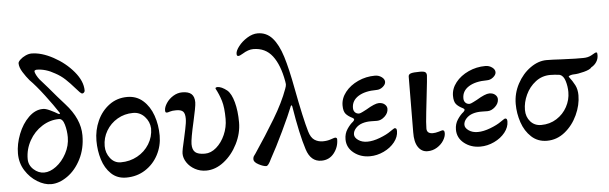

<svg xmlns="http://www.w3.org/2000/svg" viewBox="-47 -863 3300 1041"><g transform="rotate(-5 1603.0 -342.5)"><path d="M29 -167Q29 -218 50 -272Q71 -326 107 -361Q143 -396 184 -396Q198 -397 223.5 -385Q249 -373 263 -364Q269 -360 273 -361.5Q277 -363 274 -367Q247 -409 203 -467Q159 -525 126 -558Q109 -578 92 -605Q75 -632 75 -654Q75 -662 87 -673.5Q99 -685 116.5 -693Q134 -701 149 -701Q203 -701 267 -666.5Q331 -632 375 -579.5Q419 -527 419 -476Q419 -470 414.5 -465.5Q410 -461 405 -461Q400 -461 391 -470Q382 -479 371 -492Q345 -522 321.5 -544Q298 -566 268 -582Q218 -611 170 -611Q166 -611 161.5 -609Q157 -607 157 -604Q157 -596 164.5 -582Q172 -568 180 -558L224 -508Q269 -454 308 -411Q386 -325 386 -235Q386 -163 357 -106Q328 -49 283 -17.5Q238 14 194 14Q158 14 119.5 -9.5Q81 -33 55 -74Q29 -115 29 -167ZM306 -232Q306 -267 296.5 -300.5Q287 -334 267 -334Q218 -334 174.5 -306.5Q131 -279 105 -232.5Q79 -186 79 -133Q79 -99 105 -75.5Q131 -52 162 -52Q194 -52 227.5 -77Q261 -102 283.5 -144Q306 -186 306 -232Z M459 -199Q459 -256 482 -307Q505 -358 547.5 -389.5Q590 -421 646 -421Q696 -421 731.5 -389.5Q767 -358 785 -307Q803 -256 803 -197Q803 -141 777.5 -92.5Q752 -44 706.5 -15Q661 14 603 14Q554 14 521.5 -17Q489 -48 474 -96.5Q459 -145 459 -199ZM760 -240Q758 -277 732.5 -304.5Q707 -332 670 -332Q623 -332 584.5 -309.5Q546 -287 523.5 -249Q501 -211 501 -166Q501 -129 523.5 -100Q546 -71 581 -71Q630 -71 671 -93.5Q712 -116 736 -155Q760 -194 760 -240Z M918 -89Q918 -106 934 -172Q936 -182 944 -218.5Q952 -255 952 -276Q952 -304 941.5 -315Q931 -326 904 -326Q882 -326 870 -322Q858 -318 854 -318Q848 -318 846 -320.5Q844 -323 844 -331Q844 -348 858 -369.5Q872 -391 895.5 -405.5Q919 -420 945 -420Q979 -420 995 -405.5Q1011 -391 1011 -360Q1011 -348 1005.5 -319.5Q1000 -291 993 -260Q971 -164 971 -136Q971 -105 986.5 -91.5Q1002 -78 1039 -78Q1072 -78 1101.5 -103.5Q1131 -129 1149 -170Q1167 -211 1167 -256Q1167 -318 1156 -354.5Q1145 -391 1127 -424V-426Q1127 -429 1130.5 -430.5Q1134 -432 1137 -432Q1160 -432 1190 -408Q1212 -389 1225 -341Q1238 -293 1238 -231Q1238 -172 1209.5 -115Q1181 -58 1135 -22Q1089 14 1038 14Q1005 14 977.5 -1Q950 -16 934 -40Q918 -64 918 -89Z M1298 -24Q1298 -32 1300 -37Q1302 -42 1305.5 -46Q1309 -50 1312 -55Q1374 -147 1425.5 -232.5Q1477 -318 1503 -390Q1509 -405 1509 -415Q1509 -418 1507 -430Q1491 -521 1453 -570.5Q1415 -620 1349 -620Q1322 -620 1290 -600Q1273 -590 1267 -590Q1261 -590 1259 -592.5Q1257 -595 1257 -603Q1257 -619 1275.5 -643Q1294 -667 1323 -685Q1352 -703 1380 -703Q1428 -703 1460 -667Q1492 -631 1513 -563.5Q1534 -496 1554 -388Q1586 -220 1607 -149Q1617 -115 1636.5 -102Q1656 -89 1682 -89Q1706 -89 1726 -96Q1746 -103 1749 -103Q1760 -103 1760 -93Q1760 -51 1734 -18Q1708 15 1665 15Q1607 15 1585 -54Q1558 -137 1533 -292Q1532 -297 1529.5 -298Q1527 -299 1525 -294Q1507 -248 1466 -162Q1425 -76 1393 -19Q1376 18 1365 18Q1349 18 1323.5 4.5Q1298 -9 1298 -24Z M1805 -89Q1805 -120 1821 -144Q1837 -168 1854 -181Q1861 -188 1861 -192Q1861 -197 1854 -201Q1829 -213 1817 -227.5Q1805 -242 1805 -273Q1805 -312 1831.5 -345.5Q1858 -379 1901.5 -399Q1945 -419 1994 -419Q2014 -419 2030 -407.5Q2046 -396 2046 -381Q2046 -367 2030.5 -354Q2015 -341 1996 -341Q1933 -341 1896.5 -318Q1860 -295 1860 -255Q1860 -240 1868.5 -231Q1877 -222 1891 -222Q1897 -222 1911.5 -229.5Q1926 -237 1932 -240Q1980 -269 2002 -269Q2022 -269 2034 -258.5Q2046 -248 2046 -234Q2046 -211 2026 -192.5Q2006 -174 1984 -174Q1979 -174 1952.5 -174.5Q1926 -175 1904 -168Q1882 -161 1867.5 -145Q1853 -129 1853 -111Q1853 -94 1873 -80Q1893 -66 1922 -66Q1953 -66 1991 -80.5Q2029 -95 2051 -111Q2073 -126 2075 -126Q2082 -126 2084.5 -122Q2087 -118 2087 -109Q2087 -78 2064.5 -49.5Q2042 -21 2005 -3.5Q1968 14 1929 14Q1878 14 1841.5 -15Q1805 -44 1805 -89Z M2174 -95 2176 -398Q2176 -410 2189 -414.5Q2202 -419 2239 -419Q2261 -419 2268 -413.5Q2275 -408 2275 -396Q2275 -383 2263 -279Q2261 -261 2254 -199Q2247 -137 2247 -109Q2247 -81 2280 -81Q2294 -81 2311 -86Q2328 -91 2332 -92Q2339 -92 2341.5 -88Q2344 -84 2344 -75Q2344 -57 2331 -36Q2318 -15 2294.5 -0.5Q2271 14 2243 14Q2211 14 2192 -14Q2173 -42 2174 -95Z M2406 -89Q2406 -120 2422 -144Q2438 -168 2455 -181Q2462 -188 2462 -192Q2462 -197 2455 -201Q2430 -213 2418 -227.5Q2406 -242 2406 -273Q2406 -312 2432.5 -345.5Q2459 -379 2502.5 -399Q2546 -419 2595 -419Q2615 -419 2631 -407.5Q2647 -396 2647 -381Q2647 -367 2631.5 -354Q2616 -341 2597 -341Q2534 -341 2497.5 -318Q2461 -295 2461 -255Q2461 -240 2469.5 -231Q2478 -222 2492 -222Q2498 -222 2512.5 -229.5Q2527 -237 2533 -240Q2581 -269 2603 -269Q2623 -269 2635 -258.5Q2647 -248 2647 -234Q2647 -211 2627 -192.5Q2607 -174 2585 -174Q2580 -174 2553.5 -174.5Q2527 -175 2505 -168Q2483 -161 2468.5 -145Q2454 -129 2454 -111Q2454 -94 2474 -80Q2494 -66 2523 -66Q2554 -66 2592 -80.5Q2630 -95 2652 -111Q2674 -126 2676 -126Q2683 -126 2685.5 -122Q2688 -118 2688 -109Q2688 -78 2665.5 -49.5Q2643 -21 2606 -3.5Q2569 14 2530 14Q2479 14 2442.5 -15Q2406 -44 2406 -89Z M2741 -199Q2741 -257 2768.5 -308.5Q2796 -360 2839.5 -391Q2883 -422 2928 -422Q2960 -422 3009 -419Q3097 -415 3127 -416Q3154 -416 3172.5 -426.5Q3191 -437 3193 -438Q3202 -442 3205 -437Q3206 -433 3206 -425Q3206 -404 3195 -387.5Q3184 -371 3167 -362Q3159 -350 3124.5 -341Q3090 -332 3069 -332Q3060 -332 3050.5 -329Q3041 -326 3040 -322Q3060 -296 3072 -272.5Q3084 -249 3084 -217Q3084 -164 3059 -110Q3034 -56 2990.5 -21Q2947 14 2893 14Q2843 14 2808.5 -18Q2774 -50 2757.5 -99Q2741 -148 2741 -199ZM3031 -239Q3031 -270 3022 -299.5Q3013 -329 2993 -336Q2965 -340 2941 -340Q2896 -340 2861 -313Q2826 -286 2807 -245Q2788 -204 2788 -163Q2788 -125 2810.5 -99.5Q2833 -74 2869 -74Q2916 -74 2953 -97.5Q2990 -121 3010.5 -159Q3031 -197 3031 -239Z"/></g></svg>

Font: EB Garamond Medium
Style: Regular
Weight: 500
Designer: Georg Duffner and Octavio Pardo
Foundry: Georg Duffner
Version: Version 1.000